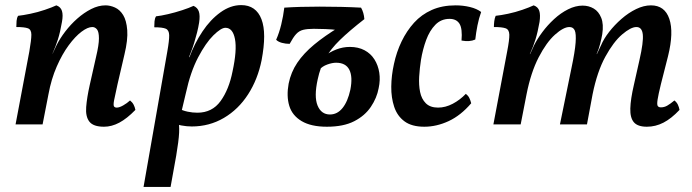

<svg xmlns="http://www.w3.org/2000/svg" viewBox="-20 -488 2715 753"><path d="M41 0 95 -286Q103 -332 103 -352Q103 -372 89.5 -377Q76 -382 44 -382Q44 -394 45 -406Q46 -418 51 -426Q70 -428 99 -434Q128 -440 156 -449.5Q184 -459 201 -467Q218 -461 223 -445Q228 -429 223 -402Q216 -361 207 -333Q198 -305 186 -278L170 -118L147 0ZM394 -467Q412 -467 431 -458.5Q450 -450 463 -429Q476 -408 479 -370Q482 -332 468 -274L441 -158Q431 -114 427.5 -95Q424 -76 427 -71Q430 -66 438 -66Q448 -66 463 -74.5Q478 -83 490 -94Q499 -87 504 -77.5Q509 -68 511 -57Q478 -23 448 -7Q418 9 388 9Q346 9 330.5 -11Q315 -31 318 -68.5Q321 -106 332 -155L357 -266Q368 -312 368 -337.5Q368 -363 360.5 -372.5Q353 -382 342 -382Q324 -382 299.5 -363.5Q275 -345 249.5 -310.5Q224 -276 202.5 -227Q181 -178 170 -118L163 -228L202 -311Q215 -337 236 -364.5Q257 -392 283 -415Q309 -438 337.5 -452.5Q366 -467 394 -467Z M543 245 636 -285Q644 -330 643.5 -350Q643 -370 630 -375.5Q617 -381 585 -381Q585 -393 586 -404.5Q587 -416 592 -424Q611 -426 639 -432.5Q667 -439 694.5 -448Q722 -457 739 -465Q755 -458 760 -442.5Q765 -427 761 -400Q758 -381 753 -361Q748 -341 742 -321.5Q736 -302 729 -284L717 -253L678 -25Q684 1 682.5 32.5Q681 64 671 123L649 245ZM657 -6 682 -62Q697 -54 716 -50Q735 -46 754 -46Q812 -46 845 -91.5Q878 -137 892 -208Q910 -291 901.5 -335Q893 -379 864 -379Q847 -379 817 -349.5Q787 -320 757 -263Q727 -206 709 -123L690 -43L646 -50L699 -264H723Q743 -318 774 -364.5Q805 -411 844.5 -439.5Q884 -468 926 -468Q955 -468 975 -454Q995 -440 1005.5 -412.5Q1016 -385 1016 -345Q1016 -305 1006 -252Q991 -177 953 -118Q915 -59 858 -25.5Q801 8 732 8Q712 8 691 4Q670 0 657 -6Z M1262 9Q1200 9 1163 -13Q1126 -35 1114.5 -73Q1103 -111 1112 -160Q1121 -205 1146 -242Q1171 -279 1212 -313Q1253 -347 1309 -381L1306 -370Q1282 -373 1256 -374Q1230 -375 1211 -375Q1185 -375 1169 -371Q1153 -367 1141.5 -354.5Q1130 -342 1116 -316Q1100 -316 1085.5 -320Q1071 -324 1063 -332Q1075 -359 1083 -392Q1091 -425 1095 -458Q1124 -460 1159 -461Q1194 -462 1234 -462Q1276 -462 1318 -461Q1360 -460 1396 -458Q1407 -439 1409 -413Q1350 -367 1313.5 -331.5Q1277 -296 1256.5 -260Q1236 -224 1226 -177Q1211 -109 1225.5 -74Q1240 -39 1274 -39Q1303 -39 1323.5 -64.5Q1344 -90 1354 -136Q1364 -187 1350 -214.5Q1336 -242 1298 -242Q1283 -242 1263.5 -235Q1244 -228 1232 -214L1250 -266Q1273 -284 1299 -294Q1325 -304 1352 -304Q1385 -304 1409.5 -291Q1434 -278 1448.5 -255Q1463 -232 1467.5 -203Q1472 -174 1465 -142Q1458 -104 1434.5 -69Q1411 -34 1369 -12.5Q1327 9 1262 9Z M1644 9Q1595 9 1566.5 -12Q1538 -33 1526 -69Q1514 -105 1514.5 -148.5Q1515 -192 1525 -237Q1535 -284 1555 -325.5Q1575 -367 1604 -399Q1633 -431 1673.5 -449Q1714 -467 1767 -467Q1796 -467 1823 -460.5Q1850 -454 1867 -441Q1858 -416 1852.5 -388Q1847 -360 1844 -333Q1822 -323 1790 -329Q1794 -376 1782 -395Q1770 -414 1743 -414Q1710 -414 1687.5 -391Q1665 -368 1651.5 -331.5Q1638 -295 1631 -253Q1626 -221 1624 -188Q1622 -155 1627.5 -127.5Q1633 -100 1650 -83Q1667 -66 1698 -66Q1727 -66 1755.5 -81Q1784 -96 1807 -120Q1816 -113 1820.5 -104Q1825 -95 1828 -83Q1787 -35 1739.5 -13Q1692 9 1644 9Z M2517 9Q2481 9 2466 -8.5Q2451 -26 2452 -62.5Q2453 -99 2466 -155L2488 -253Q2504 -323 2501 -352.5Q2498 -382 2476 -382Q2454 -382 2420 -353Q2386 -324 2354 -265.5Q2322 -207 2304 -118L2282 0H2176L2221 -220Q2235 -286 2237.5 -321Q2240 -356 2234 -369Q2228 -382 2213 -382Q2190 -382 2156.5 -352Q2123 -322 2092.5 -263Q2062 -204 2045 -118L2022 0H1915L1969 -286Q1978 -332 1977.5 -352Q1977 -372 1963 -377Q1949 -382 1917 -382Q1917 -393 1918.5 -405Q1920 -417 1924 -426Q1944 -428 1972.5 -434Q2001 -440 2028.5 -449.5Q2056 -459 2073 -467Q2090 -461 2095 -445.5Q2100 -430 2096 -402Q2089 -362 2080 -333Q2071 -304 2058 -276H2059L2075 -311Q2087 -335 2107 -362Q2127 -389 2153 -413Q2179 -437 2208 -451.5Q2237 -466 2265 -466Q2289 -466 2308.5 -454.5Q2328 -443 2338 -418Q2348 -393 2342 -354Q2339 -337 2334 -317Q2329 -297 2320 -276H2321L2337 -310Q2348 -336 2369 -363Q2390 -390 2417.5 -414Q2445 -438 2475 -452.5Q2505 -467 2533 -467Q2587 -467 2605 -414Q2623 -361 2600 -268L2572 -158Q2562 -117 2559 -97.5Q2556 -78 2559.5 -72.5Q2563 -67 2572 -67Q2585 -67 2596.5 -73.5Q2608 -80 2625 -94Q2634 -87 2638.5 -77.5Q2643 -68 2645 -57Q2613 -23 2582 -7Q2551 9 2517 9Z"/></svg>

Font: Vollkorn Medium
Style: Italic
Weight: 500
Italic angle: -11°
Designer: Friedrich Althausen
Foundry: Friedrich Althausen
Version: Version 5.000